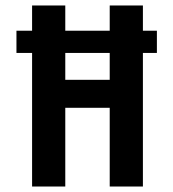

<svg xmlns="http://www.w3.org/2000/svg" viewBox="-20 -680 632 700"><path d="M97 0V-487H40V-568H97V-660H218V-568H380V-660H501V-568H552V-487H501V0H380V-287H218V0ZM218 -389H380V-487H218Z"/></svg>

Font: Bricolage Grotesque 10pt Condensed SemiBold
Style: Regular
Weight: 600
Width: 3
Designer: Mathieu Triay
Foundry: Atelier Triay
Version: Version 1.000; ttfautohint (v1.8.4.7-5d5b);gftools[0.9.32]